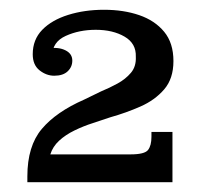

<svg xmlns="http://www.w3.org/2000/svg" viewBox="-20 -707 417 393"><path d="M36 -346Q36 -408 65.5 -443Q95 -478 152 -503L187 -520Q204 -527 220.5 -536Q237 -545 248 -558Q259 -571 258 -591L335 -582Q335 -546 316 -524Q297 -502 267.5 -489Q238 -476 206 -467L170 -455Q151 -449 132.5 -440Q114 -431 101 -419Q88 -407 83 -391L36 -334ZM36 -334V-346L83 -391H333V-334ZM247 -391Q276 -391 283 -400Q290 -409 290 -427V-437H333V-391ZM91 -552Q75 -552 61 -563Q47 -574 47 -596Q47 -626 66.5 -646Q86 -666 119.5 -676.5Q153 -687 193 -687Q233 -687 265 -676Q297 -665 316 -642Q335 -619 335 -582L258 -591Q259 -618 235 -632Q211 -646 176 -646Q142 -646 114.5 -633.5Q87 -621 87 -593L80 -608Q100 -611 114 -604Q128 -597 128 -583Q128 -570 118.5 -561Q109 -552 91 -552Z"/></svg>

Font: Montagu Slab 24pt
Style: Regular
Weight: 400
Designer: Florian Karsten
Foundry: Florian Karsten
Version: Version 1.000